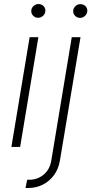

<svg xmlns="http://www.w3.org/2000/svg" viewBox="-20 -731 457 955"><path d="M36.6 0 127.4 -545.9H170.9L80.1 0ZM169.9 -642.6Q154.8 -642.6 144.5 -653.3Q134.3 -664.1 135.7 -678.7Q136.2 -691.4 147 -701.2Q157.7 -710.9 170.9 -710.9Q187 -710.9 197 -700.4Q207 -689.9 205.6 -674.8Q204.6 -662.1 194.1 -652.3Q183.6 -642.6 169.9 -642.6ZM336.9 -545.9H380.4L278.3 65.9Q271.5 108.4 249 139.4Q226.6 170.4 193.1 187.3Q159.7 204.1 120.1 204.1H106.9L115.2 163.1H126.5Q166 163.1 197 137.7Q228 112.3 235.4 65.9ZM378.4 -642.1Q363.3 -642.1 353 -652.8Q342.8 -663.6 344.2 -678.2Q344.7 -690.9 355.5 -700.7Q366.2 -710.4 379.4 -710.4Q395.5 -710.4 405.5 -700Q415.5 -689.5 414.1 -674.3Q413.1 -661.6 402.6 -651.9Q392.1 -642.1 378.4 -642.1Z"/></svg>

Font: Inter Tight ExtraLight
Style: Italic
Weight: 250
Italic angle: -9.39999°
Designer: Rasmus Andersson
Foundry: rsms
Version: Version 3.004